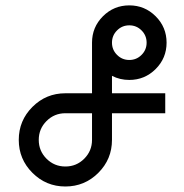

<svg xmlns="http://www.w3.org/2000/svg" viewBox="-20 -674 675 704"><path d="M454.1 -454.1Q480.5 -454.1 499 -472.7Q517.6 -491.2 517.6 -517.6Q517.6 -543.9 499 -562.5Q480.5 -581.1 454.1 -581.1Q427.7 -581.1 409.2 -562.5Q390.6 -543.9 390.6 -517.6Q390.6 -491.2 409.2 -472.7Q427.7 -454.1 454.1 -454.1ZM219.7 -63.5Q260.3 -63.5 288.8 -92Q317.4 -120.6 317.4 -161.1V-258.8H219.7Q179.2 -258.8 150.6 -230.2Q122.1 -201.7 122.1 -161.1Q122.1 -120.6 150.6 -92Q179.2 -63.5 219.7 -63.5ZM219.7 9.8Q148.9 9.8 98.9 -40.3Q48.8 -90.3 48.8 -161.1Q48.8 -231.9 98.9 -282Q148.9 -332 219.7 -332H317.4V-517.6Q317.4 -574.2 357.4 -614.3Q397.5 -654.3 454.1 -654.3Q510.7 -654.3 550.8 -614.3Q590.8 -574.2 590.8 -517.6Q590.8 -460.9 550.8 -420.9Q510.7 -380.9 454.1 -380.9Q419.4 -380.9 390.6 -396V-332H585.9V-258.8H390.6V-161.1Q390.6 -90.3 340.6 -40.3Q290.5 9.8 219.7 9.8Z"/></svg>

Font: Catrinity
Style: Regular
Weight: 400
Designer: Alexander Lange
Foundry: High-Logic / Made with FontCreator
Version: Version 2.090;May 20, 2024;FontCreator 15.0.0.2974 64-bit